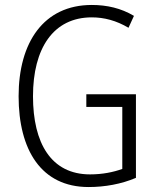

<svg xmlns="http://www.w3.org/2000/svg" viewBox="-20 -744 630 774"><path d="M328 -364V-313H473V-63C437 -50 393 -41 343 -41C186 -41 113 -167 113 -356C113 -549 195 -674 350 -674C400 -674 449 -661 498 -632L520 -680C468 -711 411 -724 350 -724C156 -724 55 -573 55 -356C55 -140 146 10 337 10C403 10 469 -2 528 -27V-364Z"/></svg>

Font: Noto Sans Gujarati Condensed Light
Style: Regular
Weight: 300
Width: 3
Designer: Jelle Bosma - Monotype Design Team, Universal Thirst
Foundry: Monotype Imaging Inc.
Version: Version 2.106